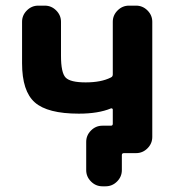

<svg xmlns="http://www.w3.org/2000/svg" viewBox="-20 -566 626 684"><path d="M381.8 -175.8Q381.8 -177.7 379.9 -179.2Q377.9 -180.7 375 -179.7Q330.1 -161.1 260.7 -161.1Q149.4 -161.1 104 -201.2Q58.6 -241.2 58.6 -340.8V-488.3Q58.6 -511.7 75.7 -528.8Q92.8 -545.9 116.2 -545.9H139.6Q163.1 -545.9 180.2 -528.8Q197.3 -511.7 197.3 -488.3V-367.2Q197.3 -306.6 213.9 -289.6Q230.5 -272.5 285.2 -272.5Q340.8 -272.5 375 -290Q381.8 -293 381.8 -300.8V-488.3Q381.8 -511.7 398.9 -528.8Q416 -545.9 439.5 -545.9H464.8Q488.3 -545.9 505.4 -528.8Q522.5 -511.7 522.5 -488.3V-78.1Q522.5 -54.7 505.4 -37.6Q488.3 -20.5 464.8 -20.5H433.6H421.9Q414.1 -20.5 414.1 -13.7V40Q414.1 63.5 397 80.6Q379.9 97.7 356.4 97.7H344.7Q321.3 97.7 304.2 80.6Q287.1 63.5 287.1 40V-60.5Q287.1 -84 304.2 -101.1Q321.3 -118.2 344.7 -118.2H375Q381.8 -118.2 381.8 -125Z"/></svg>

Font: Gen Jyuu Gothic Bold
Style: Bold
Weight: 700
Designer: [Source Han Sans]
Ryoko NISHIZUKA  (kana & ideographs); Paul D. Hunt (Latin, Greek & Cyrillic); Wenlong ZHANG  (bopomofo
Version: Version 1.002.20150607